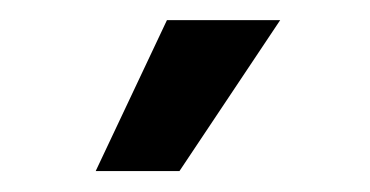

<svg xmlns="http://www.w3.org/2000/svg" viewBox="-20 -775 360 187"><path d="M73.2 -608.4 142.6 -755.4H252.9L154.8 -608.4Z"/></svg>

Font: Inter 18pt Medium
Style: Regular
Weight: 500
Designer: Rasmus Andersson
Foundry: rsms
Version: Version 4.001;git-66647c0bb